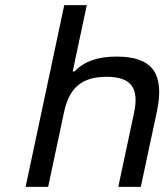

<svg xmlns="http://www.w3.org/2000/svg" viewBox="-20 -730 642 750"><path d="M231 -710 80 0H168L230 -291C250 -388 301 -430 396 -430C491 -430 524 -388 504 -291L442 0H530L593 -295C624 -443 575 -509 436 -509C361 -509 309 -490 271 -451H264L319 -710Z"/></svg>

Font: LT Wave Mono
Style: Italic
Weight: 400
Designer: Daniel Lyons
Version: Version 2.5 (Glyphs App)